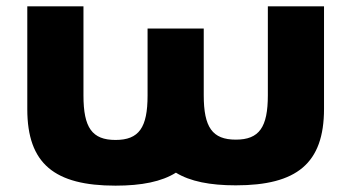

<svg xmlns="http://www.w3.org/2000/svg" viewBox="-20 -570 1107 605"><path d="M243 -550H66V-226C66 -54 152 15 344 15C426.5 15 489.4 2.3 534.3 -25.9C579.1 1.6 641.5 14 723 14C915 14 1001 -55 1001 -227V-550H824V-270C824 -169 797 -130 723 -130C649 -130 622 -169 622 -270V-480H445V-269C445 -168 418 -129 344 -129C270 -129 243 -168 243 -269Z"/></svg>

Font: Sztylet
Style: Bd
Weight: 700
Foundry: Cannot Into Space Fonts, PlusOne Fonts
Version: Version 0.12